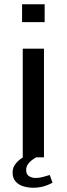

<svg xmlns="http://www.w3.org/2000/svg" viewBox="-20 -740 314 903"><path d="M87 0V-511H186.8V0ZM83.8 -636V-720H190V-636ZM136.2 143Q113.2 143 90.8 136.5Q68.2 130 53.8 114Q39.2 98 39.2 71Q39.2 47 54.9 28.4Q70.5 9.8 88.8 0H150Q127.8 12.5 115.4 27.1Q103 41.8 103 58.5Q103 80.8 117 88.9Q131 97 147 97Q164.2 97 181.1 92.5Q198 88 214 83L227 119Q205.8 131 183.1 137Q160.5 143 136.2 143Z"/></svg>

Font: Chivo Medium
Style: Regular
Weight: 500
Designer: Hector Gatti
Foundry: Omnibus-Type
Version: Version 2.002